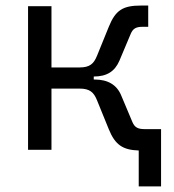

<svg xmlns="http://www.w3.org/2000/svg" viewBox="-20 -540 626 692"><path d="M81.1 0H165.5V-220.7H266.6C303.7 -220.7 317.9 -207.5 329.6 -178.7L372.1 -74.2C395 -17.6 422.9 0.5 480 2.4V131.8H560.5V-74.7H500.5C477.5 -74.7 465.3 -80.6 457 -100.6L416.5 -196.8C400.4 -234.9 368.2 -253.4 320.8 -253.4H317.9V-264.2C365.2 -264.2 393.6 -282.7 410.2 -320.8L450.7 -417C459 -437.5 470.7 -443.4 494.1 -443.4H514.2V-520H488.3C423.3 -520 396.5 -503.9 372.1 -443.4L329.6 -338.9C317.9 -310.1 303.7 -296.9 266.6 -296.9H165.5V-517.6H81.1Z"/></svg>

Font: Cascadia Mono PL SemiLight
Style: Regular
Weight: 350
Monospace: yes
Designer: Aaron Bell
Foundry: Saja Typeworks
Version: Version 2404.023